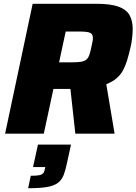

<svg xmlns="http://www.w3.org/2000/svg" viewBox="-20 -708 723 1017"><path d="M7 0 153 -688H490Q565 -688 607 -673Q649 -658 666 -628Q683 -598 683 -554Q683 -539 681.5 -523Q680 -507 677.5 -489Q675 -471 670 -452Q662 -417 653 -387.5Q644 -358 631 -334.5Q618 -311 597 -293Q576 -275 543 -262L587 0H379L353 -237Q347 -237 340.5 -237Q334 -237 328 -237H263L212 0ZM293 -378H366Q393 -378 410 -381Q427 -384 437 -392Q447 -400 453 -416.5Q459 -433 464 -459Q468 -475 470 -487Q472 -499 472 -507Q472 -520 466 -527.5Q460 -535 444.5 -538Q429 -541 402 -541H328ZM129 289 143 223Q173 223 188 220Q203 217 209.5 208.5Q216 200 218 185L220 177H155L181 58H356L336 150Q328 190 318 217Q308 244 287.5 260Q267 276 229.5 282.5Q192 289 129 289Z"/></svg>

Font: Saira Thin ExtraBold
Style: Italic
Weight: 800
Italic angle: -12°
Version: Version 1.101